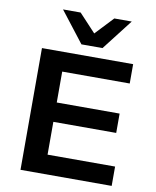

<svg xmlns="http://www.w3.org/2000/svg" viewBox="-100 -1019 889 1095"><g transform="rotate(10 344.5 -471.5)"><path d="M95 0V-705H623V-593H232V-414H596V-302H232V-112H623V0ZM313 -765 175 -943H277L374 -839L472 -943H573L435 -765Z"/></g></svg>

Font: Nunito Sans 10pt SemiExpanded
Style: Bold
Weight: 700
Width: 6
Designer: Vernon Adams
Foundry: Vernon Adams
Version: Version 3.101;gftools[0.9.27]